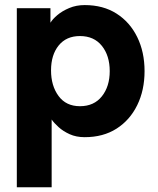

<svg xmlns="http://www.w3.org/2000/svg" viewBox="-20 -541 638 775"><path d="M188.5 -58.6V214.8H47.9V-507.8H183.6V-449.2Q191.9 -463.4 211.4 -480Q231 -496.6 259.3 -508.5Q287.6 -520.5 321.8 -520.5Q396.5 -520.5 450.4 -486.1Q504.4 -451.7 533.9 -391.4Q563.5 -331.1 563.5 -253.9Q563.5 -176.8 533.9 -116.5Q504.4 -56.2 450.4 -21.7Q396.5 12.7 321.8 12.7Q287.6 12.7 261.2 0.7Q234.9 -11.2 216.6 -27.8Q198.2 -44.4 188.5 -58.6ZM186 -256.8Q186 -194.8 216.3 -153.6Q246.6 -112.3 302.7 -112.3Q359.4 -112.3 391.1 -152.1Q422.9 -191.9 422.9 -253.9Q422.9 -316.4 391.1 -356Q359.4 -395.5 302.7 -395.5Q247.6 -395.5 216.8 -357.4Q186 -319.3 186 -256.8Z"/></svg>

Font: Giphurs
Style: Bold
Weight: 700
Version: Version 0.920; ttfautohint (v1.8.4.7-5d5b)